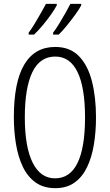

<svg xmlns="http://www.w3.org/2000/svg" viewBox="-20 -968 571 998"><path d="M479 -358Q479 -283 468 -216.5Q457 -150 432.5 -99Q408 -48 367.5 -19Q327 10 267 10Q206 10 164.5 -20Q123 -50 98.5 -101.5Q74 -153 63 -219.5Q52 -286 52 -359Q52 -542 106.5 -633Q161 -724 267 -724Q344 -724 390.5 -676Q437 -628 458 -545Q479 -462 479 -358ZM109 -358Q109 -205 149.5 -123Q190 -41 266 -41Q344 -41 383 -121Q422 -201 422 -358Q422 -513 383 -593.5Q344 -674 267 -674Q187 -674 148 -592.5Q109 -511 109 -358ZM402 -940Q393 -922 372 -893Q351 -864 327.5 -835Q304 -806 285 -788H256V-798Q272 -819 289.5 -848Q307 -877 322.5 -904.5Q338 -932 346 -948H402ZM275 -940Q265 -921 245.5 -893Q226 -865 202 -836.5Q178 -808 157 -788H129V-798Q146 -821 163 -849.5Q180 -878 195 -904.5Q210 -931 219 -948H275Z"/></svg>

Font: Noto Sans Myanmar ExtraCondensed Light
Style: Regular
Weight: 300
Width: 2
Designer: Monotype Design Team
Foundry: Monotype Imaging Inc.
Version: Version 2.107; ttfautohint (v1.8.4.7-5d5b)